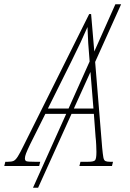

<svg xmlns="http://www.w3.org/2000/svg" viewBox="-78 -780 609 902"><path d="M-58 0 -53 -20H-41Q-24 -20 -14.5 -24Q-5 -28 5.5 -44.5Q16 -61 34 -98L341 -714H350L365 -538L464 -760H491L369 -489L402 -86Q405 -55 407.5 -41Q410 -27 417 -23.5Q424 -20 438 -20H453L448 0H295L300 -20H336Q362 -20 368.5 -27Q375 -34 375 -66Q375 -76 374 -98.5Q373 -121 371 -137L363 -245H258L101 102H77L233 -245H135L64 -103Q50 -74 44.5 -59.5Q39 -45 39 -36Q39 -25 46.5 -22.5Q54 -20 85 -20H111L106 0ZM258 -493 147 -270H244L343 -491V-493Q339 -537 336.5 -577Q334 -617 333 -653Q317 -616 299.5 -578.5Q282 -541 258 -493ZM269 -270H361L347 -442Z"/></svg>

Font: Noto Serif ExtraCondensed Thin
Style: Italic
Weight: 100
Width: 2
Italic angle: -12°
Designer: Monotype Design Team
Foundry: Monotype Imaging Inc.
Version: Version 2.013